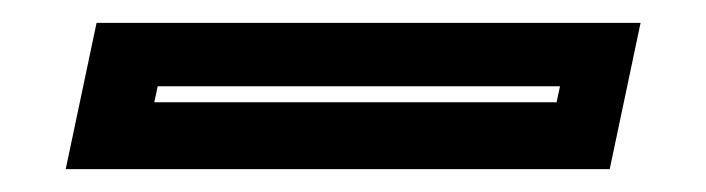

<svg xmlns="http://www.w3.org/2000/svg" viewBox="-20 -20 618 168"><path d="M37.5 128 64.5 0H540.5L513.5 128ZM115 69.5H467L470 55.5H118Z"/></svg>

Font: Tourney Thin
Style: Italic
Weight: 100
Italic angle: -12°
Designer: Tyler Finck
Foundry: Etcetera Type Co
Version: Version 1.015